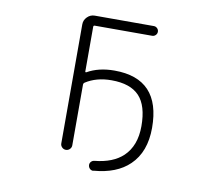

<svg xmlns="http://www.w3.org/2000/svg" viewBox="-87 -858 1173 1025"><g transform="rotate(10 500.0 -345.5)"><path d="M494.1 -429.7Q412.1 -429.7 353.5 -391.6Q347.7 -387.7 347.7 -380.9V-50.8Q347.7 -39.1 338.9 -30.3Q330.1 -21.5 317.9 -21.5Q305.7 -21.5 296.9 -30.3Q288.1 -39.1 288.1 -50.8V-696.3Q288.1 -719.7 305.2 -736.8Q322.3 -753.9 345.7 -753.9H666Q676.8 -753.9 684.6 -746.1Q692.4 -738.3 692.4 -727.5Q692.4 -716.8 684.6 -709Q676.8 -701.2 666 -701.2H354.5Q347.7 -701.2 347.7 -693.4V-451.2Q347.7 -449.2 349.6 -448.2Q351.6 -447.3 353.5 -448.2Q415 -483.4 501 -483.4Q751 -483.4 751 -216.8Q751 -85.9 675.8 -13.7Q607.4 52.7 482.4 62.5Q481.4 63.5 480.5 63.5Q470.7 63.5 462.9 56.6Q455.1 48.8 454.1 38.1Q453.1 27.3 460.4 19Q467.8 10.7 478.5 9.8Q578.1 0 631.8 -50.8Q693.4 -109.4 693.4 -215.8Q693.4 -327.1 645 -378.4Q596.7 -429.7 494.1 -429.7Z"/></g></svg>

Font: Rounded Mgen+ 1m light
Style: Regular
Weight: 200
Designer: [Source Han Sans]
Ryoko NISHIZUKA  (kana & ideographs); Paul D. Hunt (Latin, Greek & Cyrillic); Wenlong ZHANG  (bopomofo
Version: Version 1.059.20150602